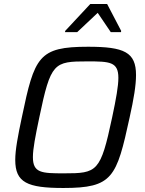

<svg xmlns="http://www.w3.org/2000/svg" viewBox="-20 -929 721 957"><path d="M305 -775 304 -769H365L467 -865L532 -769H583L584 -775L514 -909H430ZM296 8C542 8 561 -44 626 -343C647 -437 658 -504 658 -555C658 -669 599 -696 419 -696C172 -696 152 -647 89 -345C69 -251 56 -182 56 -132C56 -19 116 8 296 8ZM298 -65C187 -65 144 -67 144 -146C144 -187 156 -249 176 -344C233 -617 248 -623 416 -623C527 -623 570 -621 570 -541C570 -500 559 -438 539 -344C481 -71 465 -65 298 -65Z"/></svg>

Font: Saira UNSAM
Style: Italic
Weight: 400
Italic angle: -12°
Designer: Hector Gatti with collaboration of the Omnibus-Type team
Foundry: Omnibus-Type
Version: Version 0.072;PS 000.072;hotconv 1.0.88;makeotf.lib2.5.64775